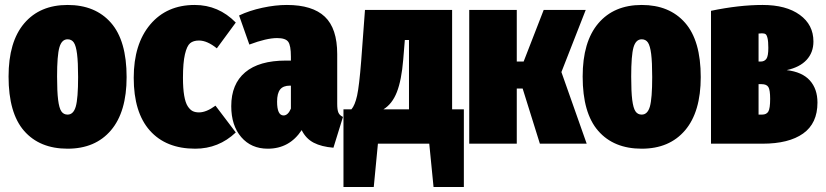

<svg xmlns="http://www.w3.org/2000/svg" viewBox="-20 -574 3299 767"><path d="M485.8 -266.1Q485.8 -127 423.3 -53.5Q360.8 20 250 20Q138.7 20 76.4 -51Q14.2 -122.1 14.2 -268.1Q14.2 -407.2 76.7 -480.7Q139.2 -554.2 250 -554.2Q360.8 -554.2 423.3 -482.9Q485.8 -411.6 485.8 -266.1ZM250 -417Q226.6 -417 217.3 -384.8Q208 -352.5 208 -268.1Q208 -208 212.2 -175Q216.3 -142.1 225.1 -129.2Q233.9 -116.2 250 -116.2Q273.4 -116.2 282.7 -148.4Q292 -180.7 292 -266.1Q292 -325.7 287.8 -358.4Q283.7 -391.1 274.9 -404.1Q266.1 -417 250 -417Z M757.8 -554.2Q853 -554.2 921.9 -483.9L846.2 -380.9Q807.6 -412.1 774.9 -412.1Q752.4 -412.1 739.5 -401.4Q726.6 -390.6 718.8 -357.2Q710.9 -323.7 710.9 -263.2Q710.9 -220.7 715.8 -192.1Q720.7 -163.6 730 -149.4Q739.3 -135.3 749.8 -130.1Q760.3 -125 774.9 -125Q804.2 -125 840.8 -151.9L921.9 -44.9Q853.5 20 759.8 20Q643.1 20 578.6 -52.5Q514.2 -125 514.2 -263.2Q514.2 -397.9 580.1 -476.1Q646 -554.2 757.8 -554.2Z M1327.1 -159.2Q1327.1 -135.3 1331.8 -124.3Q1336.4 -113.3 1350.1 -106.9L1312 16.1Q1264.2 12.2 1233.2 -3.9Q1202.1 -20 1185.1 -54.2Q1136.2 20 1049.8 20Q983.4 20 943.6 -26.4Q903.8 -72.8 903.8 -149.9Q903.8 -238.3 959.5 -285.2Q1015.1 -332 1122.1 -332H1142.1V-347.2Q1142.1 -392.6 1131.3 -407.2Q1120.6 -421.9 1086.9 -421.9Q1044.9 -421.9 976.1 -396L935.1 -512.2Q976.1 -531.7 1028.1 -543Q1080.1 -554.2 1126 -554.2Q1228 -554.2 1277.6 -507.3Q1327.1 -460.4 1327.1 -357.9ZM1112.8 -112.8Q1130.4 -112.8 1142.1 -140.1V-231.9H1138.2Q1111.3 -231.9 1099.1 -216.6Q1086.9 -201.2 1086.9 -168Q1086.9 -112.8 1112.8 -112.8Z M1786.1 -137.2H1833V172.9H1711.9L1694.8 0H1489.7L1473.1 172.9H1352.1V-137.2H1383.8Q1397.9 -153.3 1406.5 -191.9Q1415 -230.5 1422.9 -331.1L1438 -534.2H1786.1ZM1613.8 -137.2V-414.1H1597.2L1590.8 -335.9Q1584 -253.4 1565.4 -206.1Q1546.9 -158.7 1511.7 -137.2Z M2319.8 -534.2 2222.7 -286.1 2323.7 0H2136.7L2067.9 -220.2H2044.4V0H1854.5V-534.2H2044.4V-328.1H2071.8L2151.9 -534.2Z M2779.3 -266.1Q2779.3 -127 2716.8 -53.5Q2654.3 20 2543.5 20Q2432.1 20 2369.9 -51Q2307.6 -122.1 2307.6 -268.1Q2307.6 -407.2 2370.1 -480.7Q2432.6 -554.2 2543.5 -554.2Q2654.3 -554.2 2716.8 -482.9Q2779.3 -411.6 2779.3 -266.1ZM2543.5 -417Q2520 -417 2510.7 -384.8Q2501.5 -352.5 2501.5 -268.1Q2501.5 -208 2505.6 -175Q2509.8 -142.1 2518.6 -129.2Q2527.3 -116.2 2543.5 -116.2Q2566.9 -116.2 2576.2 -148.4Q2585.4 -180.7 2585.4 -266.1Q2585.4 -325.7 2581.3 -358.4Q2577.1 -391.1 2568.4 -404.1Q2559.6 -417 2543.5 -417Z M3122.6 -293.9Q3184.6 -286.6 3215.1 -252.7Q3245.6 -218.8 3245.6 -164.1Q3245.6 -81.1 3188.2 -40.5Q3130.9 0 3026.4 0H2820.3V-530.8Q2932.6 -554.2 3026.4 -554.2Q3120.6 -554.2 3175 -514.6Q3229.5 -475.1 3229.5 -408.2Q3229.5 -364.3 3202.1 -334.7Q3174.8 -305.2 3122.6 -293.9ZM3023.4 -440.9Q3016.1 -440.9 3010.3 -439.9V-328.1H3018.6Q3033.7 -328.1 3041.5 -338.9Q3049.3 -349.6 3049.3 -382.8Q3049.3 -408.7 3046.1 -421.6Q3043 -434.6 3038.1 -437.7Q3033.2 -440.9 3023.4 -440.9ZM3024.4 -116.2Q3042 -116.2 3049.3 -128.4Q3056.6 -140.6 3056.6 -179.2Q3056.6 -214.4 3049.6 -226.1Q3042.5 -237.8 3022.5 -237.8H3010.3V-116.2Z"/></svg>

Font: Fira Sans Compressed Heavy
Style: Regular
Weight: 900
Width: 1
Designer: Carrois Corporate & Edenspiekermann AG
Foundry: Carrois Corporate GbR & Edenspiekermann AG
Version: Version 4.203;PS 004.203;hotconv 1.0.88;makeotf.lib2.5.64775